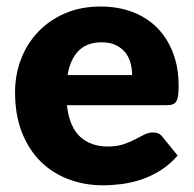

<svg xmlns="http://www.w3.org/2000/svg" viewBox="-20 -546 579 574"><path d="M180 -231.5Q187.5 -166.5 219.5 -137.2Q251.5 -108 302 -108Q329 -108 348.5 -114.5Q368 -121 383.2 -129Q398.5 -137 411.2 -143.5Q424 -150 438 -150Q456.5 -150 466 -136.5L511 -81Q487 -53.5 459.2 -36.2Q431.5 -19 402.2 -9.2Q373 0.5 343.8 4.2Q314.5 8 288 8Q233.5 8 185.8 -9.8Q138 -27.5 102.2 -62.5Q66.5 -97.5 45.8 -149.5Q25 -201.5 25 -270.5Q25 -322.5 42.8 -369Q60.5 -415.5 93.8 -450.5Q127 -485.5 174.2 -506Q221.5 -526.5 281 -526.5Q332.5 -526.5 375.2 -510.5Q418 -494.5 448.8 -464Q479.5 -433.5 496.8 -389.2Q514 -345 514 -289Q514 -271.5 512.5 -260.5Q511 -249.5 507 -243Q503 -236.5 496.2 -234Q489.5 -231.5 479 -231.5ZM375 -321.5Q375 -340 370.2 -357.5Q365.5 -375 354.8 -388.8Q344 -402.5 326.5 -411Q309 -419.5 284 -419.5Q240 -419.5 215 -394.2Q190 -369 182 -321.5Z"/></svg>

Font: Lato
Style: Regular
Weight: 900
Designer: Lukasz Dziedzic with Adam Twardoch and Botio Nikoltchev
Foundry: tyPoland Lukasz Dziedzic
Version: Version 2.010; 2014-09-01; http://www.latofonts.com/; ttfaut